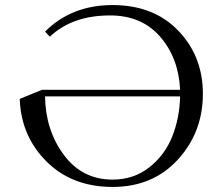

<svg xmlns="http://www.w3.org/2000/svg" viewBox="-20 -731 877 759"><path d="M58 -340 146 -376H692Q686 -502 613 -586Q540 -670 415 -670Q266 -670 177 -586L158 -606Q263 -711 425 -711Q587 -711 684.5 -610Q782 -509 782 -360Q782 -208 683 -100Q584 8 425 8Q265 8 164 -92.5Q63 -193 58 -340ZM158 -350Q160 -216 232.5 -118.5Q305 -21 425 -21Q508 -21 569.5 -69Q631 -117 660.5 -190.5Q690 -264 692 -350Z"/></svg>

Font: Dihjauti
Style: Bold
Weight: 700
Designer: T. Christopher White
Version: Version 3.0.0